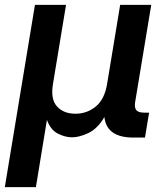

<svg xmlns="http://www.w3.org/2000/svg" viewBox="-32 -566 667 790"><path d="M-12.2 204.1 111.8 -545.9H239.7L186 -220.7Q175.3 -157.7 202.6 -127.9Q230 -98.1 278.3 -98.1Q326.2 -98.1 362.3 -127.9Q398.4 -157.7 408.7 -220.7L462.4 -545.9H590.3L523.9 -145Q520.5 -122.1 529.3 -112.3Q538.1 -102.5 562 -102.5H581.5L564.5 0H516.6Q406.7 0 397.5 -84.5Q369.6 -36.6 332 -18.8Q294.4 -1 264.6 -1Q235.8 -1 205.8 -16.4Q175.8 -31.7 161.1 -72.8L115.7 204.1Z"/></svg>

Font: Inter Semi Bold
Style: Italic
Weight: 600
Italic angle: -9.39999°
Designer: Rasmus Andersson
Foundry: rsms
Version: Version 4.000;git-3c8e0fc